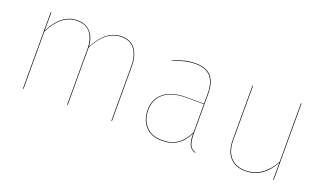

<svg xmlns="http://www.w3.org/2000/svg" viewBox="-59 -869 2061 1220"><g transform="rotate(20 972.0 -259.0)"><path d="M726 -368V0H722V-368Q722 -442 691.5 -482.5Q661 -523 601 -523Q494 -523 427 -387V0H423V-377Q423 -445 392.5 -484Q362 -523 302 -523Q195 -523 128 -387V0H124V-517H128V-394Q195 -527 302 -527Q359 -527 391.5 -491Q424 -455 427 -393Q495 -527 601 -527Q663 -527 694.5 -485Q726 -443 726 -368Z M1294 6 1292 9Q1261 -1 1249.5 -25.5Q1238 -50 1238 -103Q1211 -47 1169 -19Q1127 9 1065 9Q994 9 954.5 -33.5Q915 -76 915 -145Q915 -220 968 -262Q1021 -304 1114 -304H1238V-372Q1238 -446 1205.5 -484.5Q1173 -523 1099 -523Q1034 -523 953 -490L951 -493Q1032 -527 1099 -527Q1175 -527 1208.5 -487.5Q1242 -448 1242 -372V-110Q1242 -54 1252.5 -29Q1263 -4 1294 6ZM1238 -110V-301H1115Q1023 -301 971 -260Q919 -219 919 -145Q919 -78 957.5 -36.5Q996 5 1065 5Q1128 5 1169 -23.5Q1210 -52 1238 -110Z M1820 0H1816V-115Q1748 9 1630 9Q1563 9 1525.5 -32Q1488 -73 1488 -150V-517H1492V-150Q1492 -75 1528.5 -35Q1565 5 1630 5Q1746 5 1816 -121V-517H1820Z"/></g></svg>

Font: FiraGO Four
Style: Regular
Weight: 100
Designer: bBox Type
Foundry: bBox Type GmbH
Version: Version 1.001